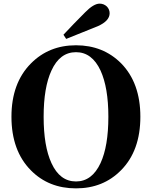

<svg xmlns="http://www.w3.org/2000/svg" viewBox="-20 -1016 835 1056"><path d="M329 -825Q382 -882 448 -948Q495 -996 528 -996Q551 -996 568 -980Q583 -964 583 -943Q583 -901 518 -872Q489 -861 431 -837L344 -802ZM263 -119Q309 -18 398 -18Q486 -18 533 -119Q576 -212 576 -374Q576 -534 533 -628Q486 -729 398 -729Q309 -729 263 -628Q220 -535 220 -374Q220 -212 263 -119ZM646 -668Q752 -560 752 -374Q752 -187 646 -80Q548 20 398 20Q248 20 150 -79Q43 -187 43 -374Q43 -559 150 -667Q249 -767 398 -767Q547 -767 646 -668Z"/></svg>

Font: Source Han Serif CN Heavy
Style: Regular
Weight: 900
Designer: Ryoko NISHIZUKA  (kana & ideographs); Frank Grießhammer (Latin, Greek & Cyrillic); Wenlong ZHANG  (bopomofo); Sandoll Co
Foundry: Adobe Systems Incorporated
Version: Version 1.000;PS 1;hotconv 16.6.53;makeotf.lib2.5.65590